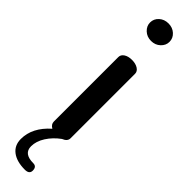

<svg xmlns="http://www.w3.org/2000/svg" viewBox="-319 -674 852 852"><g transform="rotate(45 107.5 -248.0)"><path d="M121 160Q143 160 143 185Q143 207 115 207Q64 207 35 185Q6 163 6 123Q6 51 73 -8Q55 -18 55 -35V-440Q55 -455 69.5 -464.5Q84 -474 107 -474Q130 -474 145 -464.5Q160 -455 160 -440V-35Q160 -16 135 -6Q102 18 81.5 50Q61 82 61 114Q61 160 121 160ZM168 -648Q168 -626 150.5 -609.5Q133 -593 107 -593Q81 -593 63.5 -609.5Q46 -626 46 -648Q46 -671 63.5 -687Q81 -703 107 -703Q133 -703 150.5 -687Q168 -671 168 -648Z"/></g></svg>

Font: AkaAcidDosis
Style: SemiBold
Weight: 600
Designer: Edgar Tolentino, Pablo Impallari, Igino Marini, Cyberella
Foundry: Edgar Tolentino, Pablo Impallari, Igino Marini, Cyberella
Version: Version 1.007